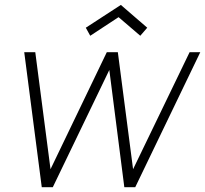

<svg xmlns="http://www.w3.org/2000/svg" viewBox="-20 -780 854 800"><path d="M474 -708.5 356 -631 337.5 -664.5 483.5 -759.5 593.5 -664.5 564.5 -631ZM814.5 -562.5 543.5 0H498L435.5 -488.5L200 0H154L81 -562.5H127L190.5 -75L425 -562.5H471L534.5 -75L770 -562.5Z"/></svg>

Font: Russisch Sans ExtraLight
Style: Italic
Weight: 200
Width: 4
Italic angle: -10°
Designer: Michael Sharanda (font) & Cristiano Sobral (main changes)
Foundry: Michael Sharanda
Version: Version 2.00;September 8, 2020;FontCreator 13.0.0.2681 64-bi